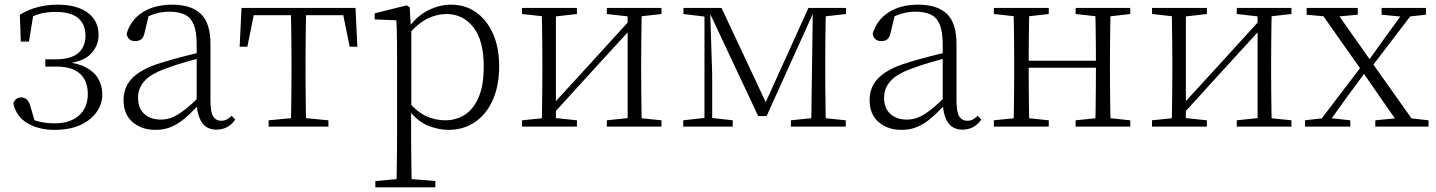

<svg xmlns="http://www.w3.org/2000/svg" viewBox="-20 -542 6146 822"><path d="M213 14Q146 14 97.5 -14.5Q49 -43 37 -100Q42 -113 51 -119Q60 -125 71 -125Q85 -125 95 -115.5Q105 -106 110 -87L133 -9L88 -45Q119 -28 149 -21Q179 -14 215 -14Q280 -14 318 -47.5Q356 -81 356 -140Q356 -175 342 -201.5Q328 -228 298.5 -242.5Q269 -257 220 -257H174V-288H217Q283 -288 314.5 -314.5Q346 -341 346 -390Q345 -440 313.5 -465.5Q282 -491 217 -491Q183 -491 152.5 -483.5Q122 -476 92 -456L124 -487L104 -364H69L65 -479Q101 -501 141.5 -511.5Q182 -522 225 -522Q310 -522 356 -487.5Q402 -453 402 -392Q402 -345 367.5 -310Q333 -275 253 -269L255 -277Q310 -273 346 -254.5Q382 -236 400 -206Q418 -176 418 -137Q418 -98 394.5 -63.5Q371 -29 325.5 -7.5Q280 14 213 14Z M645 14Q587 14 548 -19Q509 -52 509 -114Q509 -151 525.5 -180.5Q542 -210 579.5 -234Q617 -258 679 -276Q722 -289 766.5 -300.5Q811 -312 851 -321V-297Q811 -287 769.5 -275Q728 -263 691 -249Q624 -225 597.5 -194Q571 -163 571 -125Q571 -78 598 -54Q625 -30 669 -30Q694 -30 717.5 -39.5Q741 -49 770.5 -72Q800 -95 840 -134L846 -89H827Q795 -55 767 -32Q739 -9 710 2.5Q681 14 645 14ZM907 13Q865 13 844.5 -17.5Q824 -48 822 -102V-106V-350Q822 -407 809 -437.5Q796 -468 770 -480Q744 -492 704 -492Q674 -492 644 -483Q614 -474 582 -454L618 -482L599 -402Q595 -382 585 -374Q575 -366 559 -366Q528 -366 522 -397Q539 -456 590 -489Q641 -522 717 -522Q799 -522 840 -482.5Q881 -443 881 -354V-113Q881 -61 893 -43Q905 -25 927 -25Q940 -25 950 -30Q960 -35 972 -46L987 -30Q972 -8 951.5 2.5Q931 13 907 13Z M1006 -342 1014 -508H1502L1510 -342H1477L1444 -505L1477 -477H1039L1072 -505L1039 -342ZM1130 0V-27L1246 -38H1270L1386 -27V0ZM1225 0Q1226 -24 1226.5 -64.5Q1227 -105 1227.5 -148.5Q1228 -192 1228 -226V-283Q1228 -316 1227.5 -359.5Q1227 -403 1226.5 -443.5Q1226 -484 1225 -508H1291Q1290 -484 1289.5 -443.5Q1289 -403 1288.5 -359.5Q1288 -316 1288 -283V-226Q1288 -192 1288.5 -148.5Q1289 -105 1289.5 -64.5Q1290 -24 1291 0Z M1587 260V233L1699 223H1720L1844 233V260ZM1677 260Q1678 229 1678.5 189.5Q1679 150 1679.5 108.5Q1680 67 1680 32V-278Q1680 -330 1679.5 -374Q1679 -418 1677 -455L1584 -459V-485L1721 -519L1734 -511L1739 -425L1741 -420V-80L1740 -71V32Q1740 66 1740.5 107.5Q1741 149 1741.5 189Q1742 229 1743 260ZM1900 14Q1857 14 1811.5 -4.5Q1766 -23 1727 -75H1714L1726 -108Q1767 -62 1805 -44.5Q1843 -27 1887 -27Q1932 -27 1969 -50Q2006 -73 2028.5 -124Q2051 -175 2051 -257Q2051 -369 2006.5 -425.5Q1962 -482 1891 -482Q1851 -482 1810.5 -462.5Q1770 -443 1723 -389L1714 -420H1726Q1766 -475 1814.5 -498.5Q1863 -522 1911 -522Q1972 -522 2018 -489.5Q2064 -457 2090.5 -398Q2117 -339 2117 -259Q2117 -175 2089.5 -113.5Q2062 -52 2013 -19Q1964 14 1900 14Z M2215 0V-27L2323 -38H2344L2450 -27V0ZM2578 0V-27L2683 -38H2704L2812 -27V0ZM2299 0Q2300 -24 2300.5 -64.5Q2301 -105 2301.5 -148.5Q2302 -192 2302 -226V-283Q2302 -316 2301.5 -359.5Q2301 -403 2300.5 -443.5Q2300 -484 2299 -508H2360V0ZM2340 -45 2310 -61H2316L2500 -262L2685 -465L2713 -447H2707L2523 -246ZM2667 0V-508H2728Q2727 -484 2726.5 -443.5Q2726 -403 2725.5 -359.5Q2725 -316 2725 -283V-226Q2725 -192 2725.5 -148.5Q2726 -105 2726.5 -64.5Q2727 -24 2728 0ZM2215 -482V-508H2450V-482L2345 -470H2324ZM2578 -482V-508H2812V-482L2705 -470H2684Z M3226 -45 3014 -496H3010V-508H3069L3268 -84H3249L3441 -508H3472V-496H3466L3262 -45ZM3453 0 3456 -223 3460 -508H3516Q3515 -484 3514.5 -443.5Q3514 -403 3513.5 -359.5Q3513 -316 3513 -283V-226Q3513 -192 3513.5 -148.5Q3514 -105 3514.5 -64.5Q3515 -24 3516 0ZM2905 0V-27L3005 -38H3020L3117 -27V0ZM3366 0V-27L3474 -38H3494L3601 -27V0ZM2906 -482V-508H3017V-470H3005ZM2996 0V-508H3020L3029 -224V0ZM3481 -470V-508H3602V-482L3495 -470Z M3839 14Q3781 14 3742 -19Q3703 -52 3703 -114Q3703 -151 3719.5 -180.5Q3736 -210 3773.5 -234Q3811 -258 3873 -276Q3916 -289 3960.5 -300.5Q4005 -312 4045 -321V-297Q4005 -287 3963.5 -275Q3922 -263 3885 -249Q3818 -225 3791.5 -194Q3765 -163 3765 -125Q3765 -78 3792 -54Q3819 -30 3863 -30Q3888 -30 3911.5 -39.5Q3935 -49 3964.5 -72Q3994 -95 4034 -134L4040 -89H4021Q3989 -55 3961 -32Q3933 -9 3904 2.5Q3875 14 3839 14ZM4101 13Q4059 13 4038.5 -17.5Q4018 -48 4016 -102V-106V-350Q4016 -407 4003 -437.5Q3990 -468 3964 -480Q3938 -492 3898 -492Q3868 -492 3838 -483Q3808 -474 3776 -454L3812 -482L3793 -402Q3789 -382 3779 -374Q3769 -366 3753 -366Q3722 -366 3716 -397Q3733 -456 3784 -489Q3835 -522 3911 -522Q3993 -522 4034 -482.5Q4075 -443 4075 -354V-113Q4075 -61 4087 -43Q4099 -25 4121 -25Q4134 -25 4144 -30Q4154 -35 4166 -46L4181 -30Q4166 -8 4145.5 2.5Q4125 13 4101 13Z M4319 0Q4320 -24 4320.5 -64.5Q4321 -105 4321.5 -148.5Q4322 -192 4322 -226V-283Q4322 -316 4321.5 -359.5Q4321 -403 4320.5 -443.5Q4320 -484 4319 -508H4387Q4386 -484 4385.5 -443Q4385 -402 4384.5 -357Q4384 -312 4384 -275V-256Q4384 -207 4384.5 -157Q4385 -107 4385.5 -65.5Q4386 -24 4387 0ZM4668 0Q4670 -24 4670.5 -65.5Q4671 -107 4671.5 -157Q4672 -207 4672 -256V-275Q4672 -312 4671.5 -357Q4671 -402 4670.5 -443Q4670 -484 4668 -508H4735Q4734 -484 4733.5 -443.5Q4733 -403 4732.5 -359.5Q4732 -316 4732 -283V-226Q4732 -192 4732.5 -148.5Q4733 -105 4733.5 -64.5Q4734 -24 4735 0ZM4235 0V-27L4344 -38H4364L4470 -27V0ZM4235 -482V-508H4470V-482L4364 -470H4344ZM4585 0V-27L4693 -38H4714L4819 -27V0ZM4585 -482V-508H4819V-482L4714 -470H4693ZM4352 -252V-282H4702V-252Z M4912 0V-27L5020 -38H5041L5147 -27V0ZM5275 0V-27L5380 -38H5401L5509 -27V0ZM4996 0Q4997 -24 4997.5 -64.5Q4998 -105 4998.5 -148.5Q4999 -192 4999 -226V-283Q4999 -316 4998.5 -359.5Q4998 -403 4997.5 -443.5Q4997 -484 4996 -508H5057V0ZM5037 -45 5007 -61H5013L5197 -262L5382 -465L5410 -447H5404L5220 -246ZM5364 0V-508H5425Q5424 -484 5423.5 -443.5Q5423 -403 5422.5 -359.5Q5422 -316 5422 -283V-226Q5422 -192 5422.5 -148.5Q5423 -105 5423.5 -64.5Q5424 -24 5425 0ZM4912 -482V-508H5147V-482L5042 -470H5021ZM5275 -482V-508H5509V-482L5402 -470H5381Z M5567 0V-27L5654 -37H5670L5761 -27V0ZM5612 0 5820 -273 5841 -253H5840L5747 -127L5656 0ZM5868 0V-27L5981 -38H5997L6096 -27V0ZM5842 -242 5823 -263H5825L5913 -386L6002 -508H6045ZM5976 0 5811 -238 5621 -508H5689L5851 -278L6048 0ZM5574 -479V-508H5793V-479L5693 -470H5671ZM5895 -479V-508H6085V-479L6002 -470H5987Z"/></svg>

Font: Noto Serif KR ExtraLight
Style: Regular
Weight: 200
Designer: Ryoko NISHIZUKA 西塚涼子 (kana & ideographs); Frank Grießhammer (Latin, Greek & Cyrillic); Wenlong ZHANG 张文龙 (bopomofo); San
Foundry: Adobe
Version: Version 2.002-H1;hotconv 1.1.0;makeotfexe 2.6.0